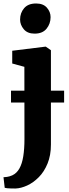

<svg xmlns="http://www.w3.org/2000/svg" viewBox="-28 -836 396 1099"><path d="M60.5 243Q49 243 36.2 242.8Q23.5 242.5 13.5 241.5Q3.5 240.5 -1 239L-8 178.5Q-1.5 178.5 12.5 176.5Q26.5 174.5 42.5 167.5Q68 155.5 83.2 128.2Q98.5 101 105.2 58.5Q112 16 112 -40L111.5 -453.5L42 -472.5V-545.5L232 -569H234L263.5 -548.5V-9Q263.5 53 244.2 100Q225 147 194 178.2Q163 209.5 127.5 225.8Q92 242 60.5 243ZM169.5 -643.5Q129 -643.5 108 -668.8Q87 -694 87 -724Q87 -762 110 -789Q133 -816 178 -816H179Q219.5 -816 240.5 -792Q261.5 -768 261.5 -738Q261.5 -700 238.5 -671.8Q215.5 -643.5 170.5 -643.5ZM339 -317V-249H35V-317Z"/></svg>

Font: Merriweather ExtraBold
Style: Regular
Weight: 800
Version: Version 2.100